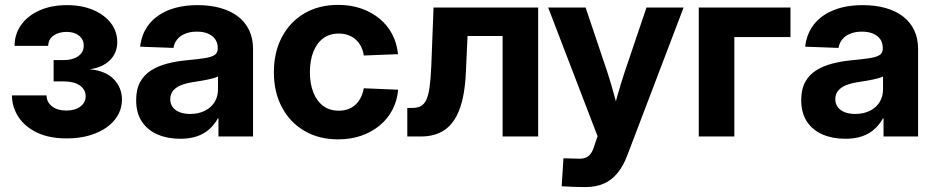

<svg xmlns="http://www.w3.org/2000/svg" viewBox="-20 -553 3794 778"><path d="M249.5 7.8Q179.7 7.8 130.4 -15.6Q81.1 -39.1 54.9 -78.9Q28.8 -118.7 28.3 -166.5H168.5Q168.9 -138.7 191.2 -121.8Q213.4 -105 248.5 -105Q283.7 -105 305.4 -121.1Q327.1 -137.2 327.1 -163.1Q327.1 -189.9 303.5 -206.5Q279.8 -223.1 239.7 -223.1H197.3V-309.6H239.7Q274.9 -309.6 297.1 -325.4Q319.3 -341.3 319.3 -368.2Q319.3 -393.1 300.3 -408.4Q281.2 -423.8 250 -423.8Q217.8 -423.8 196.8 -408.7Q175.8 -393.6 175.3 -367.2H39.1Q39.1 -415 65.9 -452.4Q92.8 -489.7 140.6 -511Q188.5 -532.2 251 -532.2Q311.5 -532.2 357.4 -512.7Q403.3 -493.2 429.2 -459.5Q455.1 -425.8 455.1 -382.8Q455.1 -337.4 424.6 -308.3Q394 -279.3 346.2 -272.9V-272Q409.2 -265.6 441.7 -231.4Q474.1 -197.3 474.1 -149.9Q474.1 -104 445.6 -68.4Q417 -32.7 366.5 -12.5Q315.9 7.8 249.5 7.8Z M710 9.3Q658.7 9.3 618.4 -8.1Q578.1 -25.4 554.9 -60.3Q531.7 -95.2 531.7 -147Q531.7 -191.4 547.9 -220.7Q564 -250 592.3 -267.8Q620.6 -285.6 657.2 -295.2Q693.8 -304.7 733.9 -308.6Q781.2 -313 809.3 -317.4Q837.4 -321.8 849.9 -330.3Q862.3 -338.9 862.3 -355.5V-358.4Q862.3 -378.9 852.3 -393.6Q842.3 -408.2 823.5 -416.5Q804.7 -424.8 777.8 -424.8Q751 -424.8 730.5 -416.5Q710 -408.2 698 -393.3Q686 -378.4 683.1 -358.9L547.9 -363.8Q553.7 -416 583 -453.6Q612.3 -491.2 662.6 -511.7Q712.9 -532.2 781.2 -532.2Q832 -532.2 873.5 -520.5Q915 -508.8 944.6 -486.1Q974.1 -463.4 989.7 -430.2Q1005.4 -397 1005.4 -353.5V0H865.2V-73.2H862.8Q849.1 -48.3 828.6 -29.8Q808.1 -11.2 779.1 -1Q750 9.3 710 9.3ZM750 -91.3Q784.7 -91.3 810.3 -104.2Q835.9 -117.2 849.6 -139.6Q863.3 -162.1 863.3 -189.9V-243.2Q857.4 -239.7 846.4 -236.6Q835.4 -233.4 821.3 -230.5Q807.1 -227.5 791 -224.9Q774.9 -222.2 758.8 -219.7Q733.9 -215.8 713.6 -207.8Q693.4 -199.7 681.6 -185.8Q669.9 -171.9 669.9 -150.9Q669.9 -132.3 679.9 -118.9Q689.9 -105.5 708 -98.4Q726.1 -91.3 750 -91.3Z M1350.6 11.7Q1272 11.7 1213.4 -22.7Q1154.8 -57.1 1122.3 -118.4Q1089.8 -179.7 1089.8 -260.3Q1089.8 -341.3 1122.3 -402.8Q1154.8 -464.4 1213.4 -498.8Q1272 -533.2 1350.6 -533.2Q1400.9 -533.2 1443.4 -518.6Q1485.8 -503.9 1517.8 -477.5Q1549.8 -451.2 1569.1 -414.6Q1588.4 -377.9 1592.8 -333.5L1454.1 -328.1Q1451.2 -348.1 1442.9 -364.5Q1434.6 -380.9 1421.6 -392.6Q1408.7 -404.3 1391.4 -410.6Q1374 -417 1352.5 -417Q1315.4 -417 1289.6 -397.7Q1263.7 -378.4 1249.8 -343.3Q1235.8 -308.1 1235.8 -260.3Q1235.8 -213.4 1249.8 -178.2Q1263.7 -143.1 1289.6 -123.8Q1315.4 -104.5 1352.5 -104.5Q1374 -104.5 1391.1 -110.8Q1408.2 -117.2 1420.9 -129.2Q1433.6 -141.1 1441.9 -157.7Q1450.2 -174.3 1454.1 -195.3L1593.3 -189.5Q1589.4 -145 1570.3 -108.4Q1551.3 -71.8 1519 -44.9Q1486.8 -18.1 1444.1 -3.2Q1401.4 11.7 1350.6 11.7Z M1630.4 0V-115.7H1652.3Q1672.4 -115.7 1685.8 -123.3Q1699.2 -130.9 1707.8 -149.2Q1716.3 -167.5 1720.7 -200.2Q1725.1 -232.9 1727.5 -282.7L1736.8 -522.5H2160.6V0H2016.6V-407.2H1874.5L1867.7 -257.8Q1863.3 -166 1841.8 -109.4Q1820.3 -52.7 1781.5 -26.4Q1742.7 0 1686.5 0Z M2255.9 201.7 2263.2 88.4 2318.4 89.8Q2338.4 91.3 2351.8 86.4Q2365.2 81.5 2374.3 68.8Q2383.3 56.2 2389.2 34.7L2401.4 -1L2201.2 -522.5H2353L2440.9 -261.2Q2456.1 -214.4 2469 -166.7Q2481.9 -119.1 2495.1 -70.8H2456.1Q2468.8 -119.1 2482.2 -166.7Q2495.6 -214.4 2511.2 -261.2L2599.6 -522.5H2750L2522 76.2Q2505.9 119.1 2482.4 147.9Q2459 176.8 2426.8 190.9Q2394.5 205.1 2351.1 205.1Q2326.7 205.1 2302 204.1Q2277.3 203.1 2255.9 201.7Z M3183.1 -522.5V-402.8H2955.6V0H2811.5V-522.5Z M3404.8 9.3Q3353.5 9.3 3313.2 -8.1Q3272.9 -25.4 3249.8 -60.3Q3226.6 -95.2 3226.6 -147Q3226.6 -191.4 3242.7 -220.7Q3258.8 -250 3287.1 -267.8Q3315.4 -285.6 3352.1 -295.2Q3388.7 -304.7 3428.7 -308.6Q3476.1 -313 3504.2 -317.4Q3532.2 -321.8 3544.7 -330.3Q3557.1 -338.9 3557.1 -355.5V-358.4Q3557.1 -378.9 3547.1 -393.6Q3537.1 -408.2 3518.3 -416.5Q3499.5 -424.8 3472.7 -424.8Q3445.8 -424.8 3425.3 -416.5Q3404.8 -408.2 3392.8 -393.3Q3380.9 -378.4 3377.9 -358.9L3242.7 -363.8Q3248.5 -416 3277.8 -453.6Q3307.1 -491.2 3357.4 -511.7Q3407.7 -532.2 3476.1 -532.2Q3526.9 -532.2 3568.4 -520.5Q3609.9 -508.8 3639.4 -486.1Q3668.9 -463.4 3684.6 -430.2Q3700.2 -397 3700.2 -353.5V0H3560.1V-73.2H3557.6Q3543.9 -48.3 3523.4 -29.8Q3502.9 -11.2 3473.9 -1Q3444.8 9.3 3404.8 9.3ZM3444.8 -91.3Q3479.5 -91.3 3505.1 -104.2Q3530.8 -117.2 3544.4 -139.6Q3558.1 -162.1 3558.1 -189.9V-243.2Q3552.2 -239.7 3541.3 -236.6Q3530.3 -233.4 3516.1 -230.5Q3502 -227.5 3485.8 -224.9Q3469.7 -222.2 3453.6 -219.7Q3428.7 -215.8 3408.4 -207.8Q3388.2 -199.7 3376.5 -185.8Q3364.7 -171.9 3364.7 -150.9Q3364.7 -132.3 3374.8 -118.9Q3384.8 -105.5 3402.8 -98.4Q3420.9 -91.3 3444.8 -91.3Z"/></svg>

Font: Inter 28pt
Style: Bold
Weight: 700
Designer: Rasmus Andersson
Foundry: rsms
Version: Version 4.001;git-66647c0bb